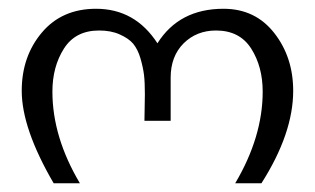

<svg xmlns="http://www.w3.org/2000/svg" viewBox="-20 -440 722 440"><path d="M651.9 -231.9Q651.9 -134.3 579.1 -20H519Q582 -126.5 582 -230Q582 -287.1 555.7 -328.6Q529.3 -370.1 475.1 -370.1Q430.7 -370.1 400.9 -340.8Q371.1 -311 371.1 -262.2V-163.1H311Q311 -178.7 311.5 -192.4Q312 -206.1 312 -224.1Q312 -251.5 310.1 -267.6Q308.1 -284.7 301.8 -306.6Q295.9 -326.7 285.2 -339.8Q274.9 -352.1 253.9 -361.3Q234.4 -370.1 207 -370.1Q152.8 -370.1 126.5 -328.6Q100.1 -287.1 100.1 -230Q100.1 -126 163.1 -20H103Q29.8 -145.5 29.8 -231.9Q29.8 -311 76.2 -365.7Q122.1 -419.9 200.2 -419.9Q289.6 -419.9 340.8 -340.8Q390.6 -419.9 492.2 -419.9Q565.4 -419.9 608.9 -363.8Q651.9 -308.6 651.9 -231.9Z"/></svg>

Font: Miedinger*
Style: Book
Weight: 400
Version: Version 001.000